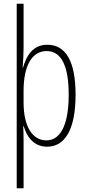

<svg xmlns="http://www.w3.org/2000/svg" viewBox="-20 -780 471 1034"><path d="M387 -270C387 -450 334 -539 235 -539C158 -539 123 -482 104 -416H102C105 -454 107 -494 107 -525V-760H70V234H107V-29C107 -59 106 -85 105 -100H108C123 -46 160 10 234 10C327 10 387 -78 387 -270ZM350 -270C350 -95 299 -24 230 -24C157 -24 107 -95 107 -228V-291C107 -426 152 -505 231 -505C312 -505 350 -422 350 -270Z"/></svg>

Font: Noto Sans Myanmar ExtraCondensed ExtraLight
Style: Regular
Weight: 200
Width: 2
Designer: Monotype Design Team
Foundry: Monotype Imaging Inc.
Version: Version 2.107